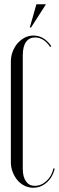

<svg xmlns="http://www.w3.org/2000/svg" viewBox="-20 -874 279 902"><path d="M31 -584Q31 -609 39.5 -631.5Q48 -654 62.5 -670.5Q77 -687 96 -697Q115 -707 137 -707Q187 -707 221 -657L216 -653Q186 -698 145 -698Q117 -698 102 -676.5Q87 -655 87 -614V-81Q87 -43 102 -22Q117 -1 143 -1Q174 -1 199 -24.5Q224 -48 231 -83L237 -82Q228 -42 200 -17Q172 8 136 8Q114 8 95 -1.5Q76 -11 62 -27.5Q48 -44 39.5 -66Q31 -88 31 -113ZM120 -745 151 -854H196L126 -745Z"/></svg>

Font: Moniqa Cond Display
Style: Regular
Weight: 400
Width: 3
Designer: Rajesh Rajput
Foundry: Rajesh Rajput
Version: Version 1.000